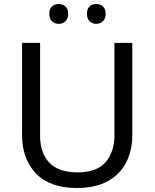

<svg xmlns="http://www.w3.org/2000/svg" viewBox="-20 -928 771 958"><path d="M640 -252Q640 -178 610 -118.5Q580 -59 518.5 -24.5Q457 10 362 10Q229 10 159.5 -62.5Q90 -135 90 -254V-714H180V-251Q180 -164 226.5 -116Q273 -68 367 -68Q464 -68 507.5 -119.5Q551 -171 551 -252V-714H640ZM226 -859Q226 -885 240 -896.5Q254 -908 273 -908Q292 -908 306 -896.5Q320 -885 320 -859Q320 -834 306 -821.5Q292 -809 273 -809Q254 -809 240 -821.5Q226 -834 226 -859ZM414 -859Q414 -885 427.5 -896.5Q441 -908 460 -908Q479 -908 493 -896.5Q507 -885 507 -859Q507 -834 493 -821.5Q479 -809 460 -809Q441 -809 427.5 -821.5Q414 -834 414 -859Z"/></svg>

Font: Noto Sans Bassa Vah
Style: Regular
Weight: 400
Designer: Monotype Design Team
Foundry: Monotype Imaging Inc.
Version: Version 2.002